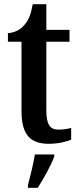

<svg xmlns="http://www.w3.org/2000/svg" viewBox="-20 -679 379 920"><path d="M214 10C264 10 303 -2 321 -10V-66C302 -61 283 -58 259 -58C218 -58 202 -85 202 -151V-479H313V-536H202V-659H137C128 -609 116 -581 98 -561C81 -539 54 -523 18 -520V-479H83V-147C83 -30 128 10 214 10ZM114 208V221H161C188 179 225 113 240 71V61H147C140 107 125 166 114 208Z"/></svg>

Font: Noto Serif Sinhala Condensed SemiBold
Style: Regular
Weight: 600
Width: 3
Designer: Jelle Bosma - Monotype Design Team
Foundry: Monotype Imaging Inc.
Version: Version 2.007